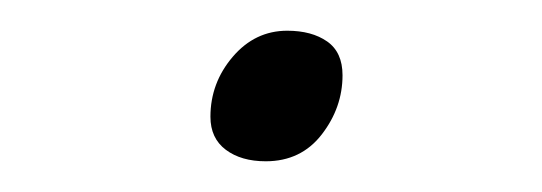

<svg xmlns="http://www.w3.org/2000/svg" viewBox="-20 -333 353 125"><path d="M153 -228Q137 -228 127 -235.5Q117 -243 117 -257Q117 -279 131.5 -296Q146 -313 167 -313Q183 -313 193 -306Q203 -299 203 -284Q203 -263 189.5 -245.5Q176 -228 153 -228Z"/></svg>

Font: Playwrite BE VLG Thin
Style: Regular
Weight: 250
Designer: Veronika Burian, José Scaglione
Foundry: TypeTogether
Version: Version 1.002